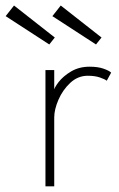

<svg xmlns="http://www.w3.org/2000/svg" viewBox="-90 -658 420 678"><path d="M101.5 0H70.5V-410.5H101.5V-333.5H99Q100.5 -347 116.8 -368Q133 -389 161.2 -405.8Q189.5 -422.5 226.5 -422.5Q255.5 -422.5 275.5 -415.5Q295.5 -408.5 302.5 -401.5L287 -373Q280 -378.5 262.5 -384.5Q245 -390.5 220 -390.5Q185 -390.5 158.2 -365.5Q131.5 -340.5 116.5 -306Q101.5 -271.5 101.5 -243ZM249 -501 95 -601 124.5 -638.5 268.5 -525.5ZM84 -501 -70 -601 -40.5 -638.5 103.5 -525.5Z"/></svg>

Font: League Spartan Thin
Style: Regular
Weight: 100
Foundry: The League of Moveable Type
Version: Version 2.002